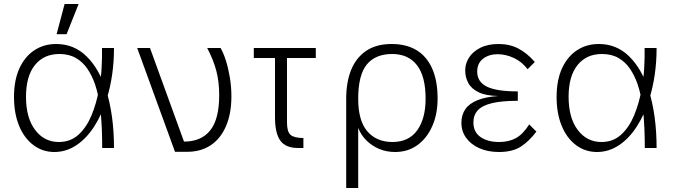

<svg xmlns="http://www.w3.org/2000/svg" viewBox="-20 -740 3384 960"><path d="M252 20Q193 20 147 -14.5Q101 -49 75.5 -111Q50 -173 50 -255Q50 -339 77 -398Q104 -457 151.5 -488.5Q199 -520 261 -520Q350 -520 413 -458Q476 -396 511 -288Q530 -228 540 -155Q550 -82 550 0H491Q491 -43 489 -98Q487 -153 479.5 -210.5Q472 -268 455 -319Q440 -362 417 -396Q394 -430 359.5 -450Q325 -470 277 -470Q199 -470 154.5 -414.5Q110 -359 110 -256Q110 -151 155.5 -90.5Q201 -30 274 -30Q333 -30 373 -67Q413 -104 437.5 -163Q462 -222 474 -289Q485 -345 488 -400Q491 -455 490 -500H550Q550 -432 541 -369Q532 -306 515 -250Q491 -170 452 -109Q413 -48 362 -14Q311 20 252 20ZM303 -720H373L313 -569H263Z M855 19 666 -500H730L900 -32Q986 -32 1031 -88Q1076 -144 1076 -265Q1076 -330 1062 -384.5Q1048 -439 1016 -500H1083Q1098 -474 1110 -435.5Q1122 -397 1129.5 -351Q1137 -305 1137 -258Q1137 -173 1110.5 -110.5Q1084 -48 1034.5 -14.5Q985 19 916 19Z M1249 -500H1559V-450H1249ZM1497 0H1471Q1408 0 1381.5 -37Q1355 -74 1355 -153V-500H1415V-127Q1415 -81 1433 -65.5Q1451 -50 1497 -50Z M1711 -251 1771 -274V200H1711ZM1711 -247Q1711 -329 1735.5 -390Q1760 -451 1810.5 -485.5Q1861 -520 1938 -520Q2012 -520 2063 -489Q2114 -458 2141 -397Q2168 -336 2168 -247Q2168 -169 2141 -108.5Q2114 -48 2066.5 -14Q2019 20 1955 20Q1912 20 1875.5 4.5Q1839 -11 1812 -38Q1785 -65 1771.5 -99.5Q1758 -134 1761 -173Q1754 -183 1743 -200.5Q1732 -218 1721 -250ZM1942 -30Q2024 -30 2066 -88.5Q2108 -147 2108 -246Q2108 -359 2064.5 -414.5Q2021 -470 1941 -470Q1857 -470 1814 -417.5Q1771 -365 1771 -246Q1771 -136 1817 -83Q1863 -30 1942 -30Z M2662 -82Q2625 -33 2583.5 -6.5Q2542 20 2475 20Q2419 20 2376.5 1Q2334 -18 2310.5 -51Q2287 -84 2287 -126Q2287 -166 2307 -194.5Q2327 -223 2368.5 -239.5Q2410 -256 2472 -260Q2410 -261 2373.5 -278.5Q2337 -296 2321.5 -325Q2306 -354 2306 -388Q2306 -422 2325 -452Q2344 -482 2381.5 -501Q2419 -520 2473 -520Q2529 -520 2572.5 -497Q2616 -474 2654 -430L2618 -394Q2590 -431 2549.5 -450Q2509 -469 2468 -469Q2425 -469 2395.5 -446.5Q2366 -424 2366 -382Q2366 -331 2414 -307Q2462 -283 2569 -283V-236Q2490 -236 2441 -224.5Q2392 -213 2369.5 -189Q2347 -165 2347 -128Q2347 -80 2382.5 -55Q2418 -30 2476 -30Q2525 -30 2560.5 -50Q2596 -70 2626 -118Z M2965 20Q2906 20 2860 -14.5Q2814 -49 2788.5 -111Q2763 -173 2763 -255Q2763 -339 2790 -398Q2817 -457 2864.5 -488.5Q2912 -520 2974 -520Q3063 -520 3126 -458Q3189 -396 3224 -288Q3243 -228 3253 -155Q3263 -82 3263 0H3204Q3204 -43 3202 -98Q3200 -153 3192.5 -210.5Q3185 -268 3168 -319Q3153 -362 3130 -396Q3107 -430 3072.5 -450Q3038 -470 2990 -470Q2912 -470 2867.5 -414.5Q2823 -359 2823 -256Q2823 -151 2868.5 -90.5Q2914 -30 2987 -30Q3046 -30 3086 -67Q3126 -104 3150.5 -163Q3175 -222 3187 -289Q3198 -345 3201 -400Q3204 -455 3203 -500H3263Q3263 -432 3254 -369Q3245 -306 3228 -250Q3204 -170 3165 -109Q3126 -48 3075 -14Q3024 20 2965 20Z"/></svg>

Font: Moderustic Light
Style: Regular
Weight: 300
Designer: Tural Alisoy
Foundry: TAFT Foundry
Version: Version 2.120